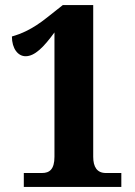

<svg xmlns="http://www.w3.org/2000/svg" viewBox="-20 -738 534 758"><path d="M74 0H459V-55H398C363 -55 348 -79 348 -119V-718H228L166 -669C106 -621 62 -604 27 -594C27 -546 51 -516 81 -516C117 -516 152 -551 195 -610V-119C195 -69 175 -55 146 -55H74Z"/></svg>

Font: Noto Serif Bengali Condensed Black
Style: Regular
Weight: 900
Width: 3
Designer: Juan Bruce, Universal Thirst, Indian Type Foundry and the Monotype Design Team.
Foundry: Monotype Imaging Inc.
Version: Version 2.003